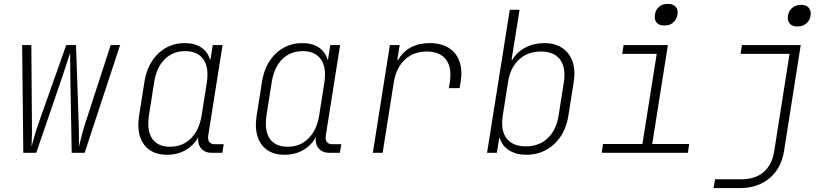

<svg xmlns="http://www.w3.org/2000/svg" viewBox="-20 -780 4240 980"><path d="M99 0 93 -550H140L143 -141Q144 -102 141 -32Q160 -102 173 -140L318 -550H368L382 -140Q383 -120 383 -71V-32Q400 -102 412 -141L545 -550H593L412 0H346L339 -391L338 -510Q315 -438 299 -391L165 0Z M1122 -44 1115 0H1061Q1026 0 1007 -22Q988 -44 992 -80Q969 -38 927.5 -14Q886 10 832 10Q763 10 724.5 -31Q686 -72 686 -144Q686 -158 690 -190L717 -361Q731 -452 787 -506Q843 -560 923 -560Q974 -560 1007.5 -537.5Q1041 -515 1052 -475H1054L1066 -550H1116L1043 -89Q1042 -85 1042 -78Q1042 -62 1050.5 -53Q1059 -44 1075 -44ZM1036 -361Q1039 -382 1039 -400Q1039 -456 1009.5 -487.5Q980 -519 925 -519Q862 -519 820.5 -477.5Q779 -436 767 -361L740 -190Q737 -168 737 -149Q737 -92 765.5 -61.5Q794 -31 848 -31Q912 -31 954.5 -73.5Q997 -116 1009 -190Z M1722 -44 1715 0H1661Q1626 0 1607 -22Q1588 -44 1592 -80Q1569 -38 1527.5 -14Q1486 10 1432 10Q1363 10 1324.5 -31Q1286 -72 1286 -144Q1286 -158 1290 -190L1317 -361Q1331 -452 1387 -506Q1443 -560 1523 -560Q1574 -560 1607.5 -537.5Q1641 -515 1652 -475H1654L1666 -550H1716L1643 -89Q1642 -85 1642 -78Q1642 -62 1650.5 -53Q1659 -44 1675 -44ZM1636 -361Q1639 -382 1639 -400Q1639 -456 1609.5 -487.5Q1580 -519 1525 -519Q1462 -519 1420.5 -477.5Q1379 -436 1367 -361L1340 -190Q1337 -168 1337 -149Q1337 -92 1365.5 -61.5Q1394 -31 1448 -31Q1512 -31 1554.5 -73.5Q1597 -116 1609 -190Z M2335 -404Q2335 -390 2331 -360L2326 -330H2271L2276 -360Q2279 -380 2279 -398Q2279 -455 2247.5 -486Q2216 -517 2158 -517Q2091 -517 2046.5 -475.5Q2002 -434 1990 -360L1933 0H1883L1970 -550H2020L2008 -475H2013Q2036 -516 2077 -538Q2118 -560 2173 -560Q2249 -560 2292 -518.5Q2335 -477 2335 -404Z M2912 -403Q2912 -390 2908 -360L2881 -189Q2867 -99 2808.5 -44.5Q2750 10 2667 10Q2615 10 2579 -12.5Q2543 -35 2531 -75H2528L2516 0H2466L2582 -730H2632L2608 -580L2591 -475H2595Q2619 -515 2662 -537.5Q2705 -560 2758 -560Q2830 -560 2871 -517.5Q2912 -475 2912 -403ZM2858 -360Q2861 -380 2861 -398Q2861 -455 2830 -486Q2799 -517 2741 -517Q2673 -517 2628.5 -475.5Q2584 -434 2573 -360L2546 -189Q2543 -170 2543 -151Q2543 -95 2574.5 -64Q2606 -33 2664 -33Q2731 -33 2775 -74Q2819 -115 2831 -189Z M3369 -650Q3347 -650 3334.5 -661.5Q3322 -673 3322 -693Q3322 -723 3340 -741.5Q3358 -760 3386 -760H3391Q3416 -760 3429 -745Q3442 -730 3438 -705Q3433 -680 3416 -665Q3399 -650 3374 -650ZM3491 0H3051L3058 -45H3259L3332 -505H3156L3163 -550H3389L3309 -45H3498Z M4048 -645Q4026 -645 4013.5 -657Q4001 -669 4001 -689Q4001 -718 4020 -736.5Q4039 -755 4066 -755H4071Q4093 -755 4105.5 -743Q4118 -731 4118 -711Q4118 -682 4099 -663.5Q4080 -645 4053 -645ZM3622 180 3630 135H3765Q3835 135 3878 98Q3921 61 3932 -10L4010 -505H3760L3767 -550H4067L3982 -10Q3968 79 3908 129.5Q3848 180 3757 180Z"/></svg>

Font: JetBrains Mono Extra Light
Style: Italic
Weight: 200
Italic angle: -9°
Monospace: yes
Designer: Philipp Nurullin, Konstantin Bulenkov
Foundry: JetBrains
Version: 2.002